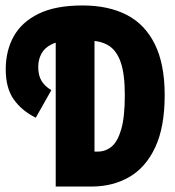

<svg xmlns="http://www.w3.org/2000/svg" viewBox="-20 -683 640 703"><path d="M184 0V-578H326V-128H338Q367 -128 389 -146.5Q411 -165 424 -210Q437 -255 437 -335Q437 -412 422 -455Q407 -498 378 -516Q349 -534 307 -534H242Q197 -534 170.5 -521.5Q144 -509 132 -487Q120 -465 120 -438Q120 -407 132 -387Q144 -367 168 -353L111 -252Q59 -278 30 -319.5Q1 -361 1 -429Q1 -497 30 -549.5Q59 -602 121 -632.5Q183 -663 282 -663Q377 -663 444 -628.5Q511 -594 547 -521Q583 -448 583 -335Q583 -218 548.5 -144Q514 -70 453.5 -35Q393 0 315 0Z"/></svg>

Font: Source Code Pro ExtraBold
Style: Regular
Weight: 800
Monospace: yes
Designer: Paul D. Hunt, Teo Tuominen
Foundry: Adobe Systems Incorporated
Version: Version 1.018;hotconv 1.0.116;makeotfexe 2.5.65601